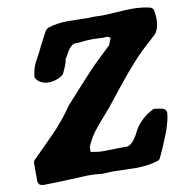

<svg xmlns="http://www.w3.org/2000/svg" viewBox="-82 -824 875 901"><g transform="rotate(-10 355.5 -374.0)"><path d="M332 -631.8H320.3Q311.5 -631.8 304.7 -628.9Q297.9 -626 286.6 -612.8Q275.4 -599.6 263.7 -575.2Q263.7 -574.2 262.7 -573.2Q261.7 -572.3 260.7 -571.3Q257.8 -567.4 256.8 -564.5Q255.9 -561.5 256.3 -558.6Q256.8 -555.7 251.5 -541Q246.1 -526.4 234.4 -502Q229.5 -492.2 207.5 -482.4Q185.5 -472.7 161.1 -472.7Q125 -472.7 104.5 -498Q98.6 -505.9 99.6 -512.7Q103.5 -541 109.4 -557.1Q115.2 -573.2 126 -591.8Q136.7 -610.4 142.6 -623Q150.4 -639.6 157.7 -653.8Q165 -668 174.3 -685.1Q183.6 -702.1 189.5 -713.9Q194.3 -720.7 203.1 -725.6Q247.1 -740.2 302.7 -740.2Q316.4 -740.2 344.7 -739.3Q373 -738.3 387.7 -738.3Q411.1 -738.3 422.9 -739.3H426.8Q438.5 -738.3 460.9 -738.3Q484.4 -738.3 531.2 -741.7Q578.1 -745.1 603.5 -745.1Q649.4 -745.1 688.5 -736.3Q704.1 -732.4 707 -717.8Q710.9 -690.4 710.9 -680.7Q710.9 -628.9 687.5 -605.5Q651.4 -573.2 624.5 -547.9Q597.7 -522.5 572.8 -494.1Q547.9 -465.8 535.2 -451.2Q522.5 -436.5 491.7 -397.9Q460.9 -359.4 446.3 -340.8Q423.8 -310.5 390.6 -273.9Q357.4 -237.3 335.4 -207.5Q313.5 -177.7 297.9 -140.6V-117.2Q331.1 -110.4 356.4 -110.4Q366.2 -110.4 381.3 -110.8Q396.5 -111.3 423.8 -111.8Q451.2 -112.3 474.6 -112.3Q492.2 -119.1 505.9 -137.7Q519.5 -156.2 528.3 -175.8Q537.1 -195.3 560.5 -219.7Q584 -244.1 618.2 -261.7Q625 -265.6 634.8 -263.7L664.1 -258.8Q683.6 -252 683.6 -238.3V-233.4Q681.6 -214.8 678.2 -200.2Q674.8 -185.5 669.4 -168.9Q664.1 -152.3 660.6 -143.1Q657.2 -133.8 647.9 -112.3Q638.7 -90.8 634.8 -80.1L613.3 -33.2Q609.4 -23.4 598.6 -20.5Q552.7 -5.9 491.2 -5.9Q473.6 -5.9 438 -7.3Q402.3 -8.8 383.8 -8.8Q368.2 -8.8 336.9 -6.8H332Q297.9 -10.7 268.6 -10.7Q252.9 -10.7 188.5 -7.3Q124 -3.9 51.8 -2.9Q39.1 -4.9 34.2 -9.3Q29.3 -13.7 27.3 -25.4V-111.3Q27.3 -120.1 33.2 -126Q55.7 -148.4 90.8 -183.6Q126 -218.8 144 -237.3Q162.1 -255.9 187 -286.1Q211.9 -316.4 234.4 -348.6Q234.4 -349.6 236.3 -351.6Q255.9 -373 289.1 -409.7Q322.3 -446.3 331.5 -456.5Q340.8 -466.8 360.8 -488.3Q380.9 -509.8 393.6 -522Q406.2 -534.2 425.3 -552.7Q444.3 -571.3 470.7 -595.7Q472.7 -603.5 478 -615.2Q483.4 -627 483.4 -628.9L468.8 -635.7Q460 -634.8 447.3 -634.8Q440.4 -634.8 424.8 -635.7Q409.2 -636.7 397.5 -636.7Q370.1 -636.7 332 -631.8Z"/></g></svg>

Font: Essays1743
Style: BoldItalic
Weight: 700
Italic angle: -10°
Designer: Based on the typeface in a 1743 English translation of the essays of Montaigne.  PostScript/TrueType font designed by Jo
Version: Version 002.100